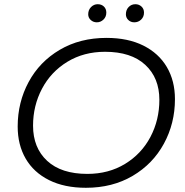

<svg xmlns="http://www.w3.org/2000/svg" viewBox="-20 -886 879 912"><path d="M64 -285Q64 -400 116 -496.5Q168 -593 264 -649.5Q360 -706 486 -706Q588 -706 661 -669.5Q734 -633 772.5 -567.5Q811 -502 811 -415Q811 -300 758.5 -203.5Q706 -107 610 -50.5Q514 6 388 6Q286 6 213 -30.5Q140 -67 102 -132.5Q64 -198 64 -285ZM737 -412Q737 -516 670 -578Q603 -640 479 -640Q378 -640 300 -592.5Q222 -545 179.5 -464.5Q137 -384 137 -289Q137 -184 204 -122Q271 -60 395 -60Q496 -60 574 -107.5Q652 -155 694.5 -235.5Q737 -316 737 -412ZM399 -818Q399 -839 412.5 -852.5Q426 -866 444 -866Q462 -866 473.5 -855Q485 -844 485 -826Q485 -806 471.5 -793Q458 -780 440 -780Q423 -780 411 -791Q399 -802 399 -818ZM578 -818Q578 -839 591 -852.5Q604 -866 623 -866Q640 -866 652 -855Q664 -844 664 -826Q664 -806 650.5 -793Q637 -780 618 -780Q601 -780 589.5 -791Q578 -802 578 -818Z"/></svg>

Font: Montserrat Alternates
Style: Italic
Weight: 400
Italic angle: -11.3°
Designer: Julieta Ulanovsky
Foundry: Julieta Ulanovsky
Version: Version 7.200